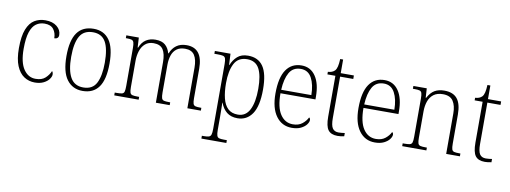

<svg xmlns="http://www.w3.org/2000/svg" viewBox="-68 -1049 4464 1681"><g transform="rotate(10 2164.0 -208.5)"><path d="M244 10Q191 10 148.5 -18Q106 -46 81 -106Q56 -166 56 -263Q56 -370 80.5 -431Q105 -492 147 -517.5Q189 -543 243 -543Q308 -543 346 -512Q384 -481 384 -436Q384 -402 346 -401Q346 -448 321.5 -480.5Q297 -513 241 -513Q199 -513 166.5 -490Q134 -467 116 -413Q98 -359 98 -264Q98 -143 139.5 -82.5Q181 -22 247 -23Q301 -23 331.5 -51Q362 -79 377 -115Q387 -105 387 -85Q387 -67 370.5 -44.5Q354 -22 322 -6Q290 10 244 10Z M669 10Q580 10 529 -58Q478 -126 478 -267Q478 -407 526.5 -475Q575 -543 673 -543Q764 -543 812.5 -475.5Q861 -408 861 -267Q861 -125 812.5 -57.5Q764 10 669 10ZM670 -21Q753 -21 786 -86Q819 -151 819 -267Q819 -391 784.5 -451.5Q750 -512 672 -512Q590 -512 555 -450.5Q520 -389 520 -267Q520 -148 555.5 -84.5Q591 -21 670 -21Z M950 0V-25H967Q999 -25 1014.5 -29Q1030 -33 1034.5 -49Q1039 -65 1039 -99V-436Q1039 -470 1034 -486Q1029 -502 1015 -506.5Q1001 -511 973 -511H963V-536H1074L1079 -448H1083Q1103 -498 1138.5 -520.5Q1174 -543 1222 -543Q1279 -543 1309 -516.5Q1339 -490 1351 -445H1355Q1373 -491 1408.5 -517Q1444 -543 1499 -543Q1642 -543 1642 -359V-97Q1642 -64 1647 -48.5Q1652 -33 1667.5 -29Q1683 -25 1714 -25H1720V0H1600V-361Q1600 -432 1575 -471Q1550 -510 1491 -510Q1444 -510 1415.5 -488Q1387 -466 1374.5 -428.5Q1362 -391 1362 -345V-99Q1362 -64 1367 -48.5Q1372 -33 1387.5 -29Q1403 -25 1434 -25H1443V0H1320V-361Q1320 -434 1295.5 -472Q1271 -510 1211 -510Q1166 -510 1137 -485Q1108 -460 1094.5 -419Q1081 -378 1081 -331V-98Q1081 -64 1086 -48.5Q1091 -33 1107 -29Q1123 -25 1155 -25H1167V0Z M1767 240V215H1785Q1813 215 1828 210.5Q1843 206 1848.5 190Q1854 174 1854 139V-438Q1854 -472 1848.5 -487.5Q1843 -503 1827 -507Q1811 -511 1779 -511H1750V-536H1889L1894 -437H1897Q1915 -483 1950 -514.5Q1985 -546 2045 -546Q2135 -546 2179.5 -481Q2224 -416 2224 -277Q2224 -129 2176.5 -59.5Q2129 10 2046 10Q1988 10 1951 -19.5Q1914 -49 1895 -102H1893Q1893 -85 1894 -55Q1895 -25 1895 18V140Q1895 175 1900.5 191Q1906 207 1921 211Q1936 215 1964 215H1989V240ZM2044 -22Q2114 -22 2148 -88.5Q2182 -155 2182 -275Q2182 -394 2149.5 -454Q2117 -514 2042 -514Q1962 -514 1928.5 -449Q1895 -384 1895 -276Q1895 -199 1909 -142Q1923 -85 1955.5 -53.5Q1988 -22 2044 -22Z M2529 10Q2441 10 2389 -61Q2337 -132 2337 -262Q2337 -404 2385 -473.5Q2433 -543 2521 -543Q2601 -543 2646 -477Q2691 -411 2691 -294V-271H2380Q2380 -146 2421.5 -84Q2463 -22 2533 -22Q2584 -22 2616 -47.5Q2648 -73 2664 -106Q2675 -100 2675 -84Q2675 -66 2658.5 -44Q2642 -22 2609.5 -6Q2577 10 2529 10ZM2649 -302Q2648 -395 2616.5 -453.5Q2585 -512 2520 -512Q2450 -512 2418 -455.5Q2386 -399 2381 -302Z M2936 10Q2878 10 2852.5 -23.5Q2827 -57 2827 -142V-505H2756V-528Q2796 -530 2817 -552Q2829 -565 2835 -590Q2841 -615 2843 -657H2869V-536H2986V-505H2869V-137Q2869 -72 2886 -46.5Q2903 -21 2940 -21Q2956 -21 2968 -22.5Q2980 -24 2995 -26V3Q2965 10 2936 10Z M3267 10Q3179 10 3127 -61Q3075 -132 3075 -262Q3075 -404 3123 -473.5Q3171 -543 3259 -543Q3339 -543 3384 -477Q3429 -411 3429 -294V-271H3118Q3118 -146 3159.5 -84Q3201 -22 3271 -22Q3322 -22 3354 -47.5Q3386 -73 3402 -106Q3413 -100 3413 -84Q3413 -66 3396.5 -44Q3380 -22 3347.5 -6Q3315 10 3267 10ZM3387 -302Q3386 -395 3354.5 -453.5Q3323 -512 3258 -512Q3188 -512 3156 -455.5Q3124 -399 3119 -302Z M3510 0V-25H3526Q3557 -25 3573 -29Q3589 -33 3594 -48.5Q3599 -64 3599 -99V-438Q3599 -472 3594 -487.5Q3589 -503 3574 -507Q3559 -511 3531 -511H3515V-536H3634L3639 -453H3643Q3669 -502 3704 -522.5Q3739 -543 3790 -543Q3868 -543 3905 -497.5Q3942 -452 3942 -357V-99Q3942 -64 3947 -48.5Q3952 -33 3967.5 -29Q3983 -25 4014 -25H4023V0H3901V-361Q3901 -428 3874.5 -469Q3848 -510 3783 -510Q3732 -510 3700.5 -486Q3669 -462 3655 -421.5Q3641 -381 3641 -331V-98Q3641 -64 3646 -48.5Q3651 -33 3667 -29Q3683 -25 3714 -25H3725V0Z M4245 10Q4187 10 4161.5 -23.5Q4136 -57 4136 -142V-505H4065V-528Q4105 -530 4126 -552Q4138 -565 4144 -590Q4150 -615 4152 -657H4178V-536H4295V-505H4178V-137Q4178 -72 4195 -46.5Q4212 -21 4249 -21Q4265 -21 4277 -22.5Q4289 -24 4304 -26V3Q4274 10 4245 10Z"/></g></svg>

Font: Noto Serif Lao SemiCondensed ExtraLight
Style: Regular
Weight: 200
Width: 4
Designer: Monotype Design Team
Foundry: Monotype Imaging Inc.
Version: Version 2.003; ttfautohint (v1.8.4.7-5d5b)